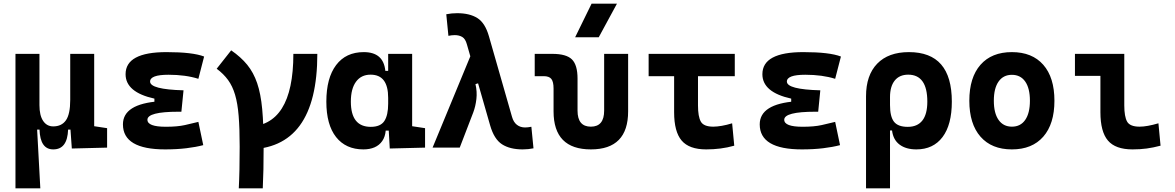

<svg xmlns="http://www.w3.org/2000/svg" viewBox="-20 -815 6485 1060"><path d="M273.9 9.8Q201.7 9.8 198.2 -99.6H166.5L65.4 -175.8V-517.6H197.8V-234.4Q197.8 -178.2 218 -147.7Q238.3 -117.2 273.9 -117.2Q320.3 -117.2 344 -150.9Q367.7 -184.6 367.7 -263.7L390.1 -99.6H356Q354 -44.9 333.7 -17.6Q313.5 9.8 273.9 9.8ZM65.4 224.6V-210L184.1 -115.7L202.6 224.6ZM376.5 4.9 367.7 -119.1V-234.4H500V-118.2L571.3 -107.4V0ZM367.7 -146.5V-517.6H500V-175.8Z M891.6 9.8Q658.7 9.8 658.7 -128.4Q658.7 -241.2 859.9 -255.9L993.2 -316.4L981.4 -198.2H965.8Q793.9 -198.2 793.9 -153.8Q793.9 -115.2 895.5 -115.2Q959 -115.2 1000.7 -124.5Q1042.5 -133.8 1075.2 -142.1L1102.1 -13.7Q1061.5 -2.9 1008.5 3.4Q955.6 9.8 891.6 9.8ZM832.5 -210.4V-270.5Q673.3 -305.7 673.3 -405.3Q673.3 -527.3 899.4 -527.3Q1043.9 -527.3 1106.9 -502.9L1075.2 -379.9Q1004.4 -402.3 910.2 -402.3Q808.6 -402.3 808.6 -364.7Q808.6 -321.3 993.2 -316.4L981.4 -198.2Z M1344.7 9.8V-115.7Q1599.6 -115.7 1599.6 -517.6H1731.9Q1731.9 9.8 1344.7 9.8ZM1298.3 224.6Q1300.8 176.8 1302 119.4Q1303.2 62 1303.2 -4.9Q1303.2 -105.5 1297.6 -174.8Q1292 -244.1 1277.8 -291.9Q1263.7 -339.6 1239 -373.4Q1214.4 -407.2 1176.3 -435.5L1256.3 -537.1Q1310.1 -500 1344.9 -457.3Q1379.7 -414.6 1399.7 -356Q1419.7 -297.4 1427.6 -212.4Q1435.5 -127.4 1435.5 -4.9Q1435.5 62 1434.3 119.4Q1433.1 176.8 1430.7 224.6Z M1986.3 9.8Q1889.2 9.8 1835.4 -58.3Q1781.7 -126.5 1781.7 -253.9Q1781.7 -384.3 1835.7 -455.8Q1889.6 -527.3 1988.3 -527.3Q2042.5 -527.3 2072.3 -501.7Q2102.1 -476.1 2107.4 -423.8H2153.3L2123 -274.9Q2123 -338.9 2098.9 -370.8Q2074.7 -402.8 2025.9 -402.8Q1974.1 -402.8 1945.6 -364Q1917 -325.2 1917 -253.9Q1917 -114.7 2026.9 -114.7Q2080.6 -114.7 2101.8 -146.7Q2123 -178.7 2123 -242.7V-267.1L2158.2 -93.8H2109.4Q2106.4 -59.6 2090.3 -36.4Q2074.2 -13.2 2047.9 -1.7Q2021.5 9.8 1986.3 9.8ZM2131.8 4.9 2123 -151.9V-254.4H2255.4V-118.2L2326.7 -107.4V0ZM2123 -211.4V-517.6H2255.4V-212.4Z M2865.2 9.8Q2795.4 9.8 2751.7 -18.3Q2708 -46.4 2686 -122.6L2557.6 -570.3Q2549.3 -600.6 2532.2 -610.8Q2515.1 -621.1 2490.2 -621.1Q2475.1 -621.1 2455.6 -617.2L2443.8 -736.3Q2472.7 -742.2 2503.9 -742.2Q2572.8 -742.2 2615.5 -715.3Q2658.2 -688.5 2679.2 -615.2L2806.6 -170.4Q2814.9 -140.6 2833.7 -126Q2852.5 -111.3 2878.9 -111.3Q2894 -111.3 2913.6 -115.2L2925.3 3.9Q2896.5 9.8 2865.2 9.8ZM2368.2 0 2580.1 -512.7 2670.9 -370.6 2605 -350.6Q2614.7 -308.6 2610.1 -268.3Q2605.5 -228 2592.8 -194.3L2518.1 0Z M3242.2 9.8Q3036.1 9.8 3036.1 -200.2V-326.2Q3036.1 -363.8 3023.9 -379.2Q3011.7 -394.5 2981.4 -394.5H2932.1V-517.6H3029.8Q3106.4 -517.6 3137.5 -487.1Q3168.5 -456.5 3168.5 -380.9V-204.1Q3168.5 -115.7 3242.1 -115.7Q3315.4 -115.7 3315.4 -204.1V-517.6H3447.8V-200.2Q3447.8 9.8 3242.2 9.8ZM3155.3 -609.4 3246.1 -794.9H3386.2L3285.6 -609.4Z M3878.9 9.8Q3784.7 9.8 3743.2 -39.1Q3701.7 -87.9 3701.7 -195.3V-517.6H3833.5V-232.9Q3833.5 -171.4 3849.2 -143.6Q3864.9 -115.7 3918 -115.7Q3938 -115.7 3965.1 -120.4Q3992.2 -125 4022 -134.3L4033.7 -10.7Q3996.1 0 3957.3 4.9Q3918.5 9.8 3878.9 9.8ZM3561 -394.5V-517.6H4036.6V-394.5Z M4407.2 9.8Q4174.3 9.8 4174.3 -128.4Q4174.3 -241.2 4375.5 -255.9L4508.8 -316.4L4497.1 -198.2H4481.4Q4309.6 -198.2 4309.6 -153.8Q4309.6 -115.2 4411.1 -115.2Q4474.6 -115.2 4516.4 -124.5Q4558.1 -133.8 4590.8 -142.1L4617.7 -13.7Q4577.1 -2.9 4524.2 3.4Q4471.2 9.8 4407.2 9.8ZM4348.1 -210.4V-270.5Q4189 -305.7 4189 -405.3Q4189 -527.3 4415 -527.3Q4559.6 -527.3 4622.6 -502.9L4590.8 -379.9Q4520 -402.3 4425.8 -402.3Q4324.2 -402.3 4324.2 -364.7Q4324.2 -321.3 4508.8 -316.4L4497.1 -198.2Z M5039.1 9.8Q4981.9 9.8 4946.5 -16.6Q4911.1 -43 4904.8 -94.7H4852.1L4893.6 -234.9Q4893.6 -171.4 4915.5 -143.1Q4937.5 -114.7 4991.7 -114.7Q5044.9 -114.7 5072.3 -149.7Q5099.6 -184.6 5099.6 -253.9Q5099.6 -328.6 5073 -365.7Q5046.4 -402.8 4994.1 -402.8Q4945.8 -402.8 4919.7 -370.4Q4893.6 -337.9 4893.6 -278.8L4761.2 -283.2Q4761.2 -399.9 4823 -463.6Q4884.8 -527.3 4998 -527.3Q5116.7 -527.3 5175.8 -459.2Q5234.9 -391.1 5234.9 -253.9Q5234.9 -126.5 5183.6 -58.3Q5132.3 9.8 5039.1 9.8ZM4761.2 224.6V-283.2H4893.6V224.6Z M5566.4 9.8Q5454.6 9.8 5393.1 -60.5Q5331.5 -130.9 5331.5 -258.8Q5331.5 -387.2 5393.1 -457.3Q5454.6 -527.3 5566.4 -527.3Q5678.3 -527.3 5739.8 -457.3Q5801.3 -387.2 5801.3 -258.8Q5801.3 -130.9 5739.8 -60.5Q5678.3 9.8 5566.4 9.8ZM5566.7 -115.7Q5614.3 -115.7 5640.1 -153.1Q5666 -190.5 5666 -258.9Q5666 -327.6 5640.1 -364.7Q5614.2 -401.9 5566.4 -401.9Q5519 -401.9 5492.9 -364.7Q5466.8 -327.5 5466.8 -258.8Q5466.8 -190.4 5492.9 -153.1Q5519 -115.7 5566.7 -115.7Z M6232.4 9.8Q6138.2 9.8 6096.7 -39.1Q6055.2 -87.9 6055.2 -195.3V-517.6H6187V-232.9Q6187 -171.4 6202.6 -143.6Q6218.3 -115.7 6271.5 -115.7Q6312.5 -115.7 6375.5 -134.3L6387.2 -10.7Q6347.2 0 6310.8 4.9Q6274.4 9.8 6232.4 9.8ZM5914.6 -396V-517.6H6078.1V-396Z"/></svg>

Font: Cascadia Mono
Style: Regular
Weight: 400
Monospace: yes
Designer: Aaron Bell
Foundry: Saja Typeworks
Version: Version 2404.023